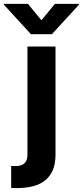

<svg xmlns="http://www.w3.org/2000/svg" viewBox="-85 -770 426 989"><path d="M200.9 -530.4V26.6Q200.9 86.5 177.4 124.9Q153.8 163.3 109.8 181.1Q65.8 198.9 1.9 198.9Q-13 198.9 -27.5 198.1V84.8Q-17.2 85.6 -8.1 85.6Q15.3 85.6 29.5 78.8Q43.6 72.1 50 58.5Q56.4 45 56.4 24.3V-530.4ZM128.4 -665.5 197.8 -750.1H321.4V-745.4L182.4 -593.9H74.4L-64.7 -745.4V-750.1H58.9Z"/></svg>

Font: Pretendard Variable
Style: Regular
Weight: 400
Designer: Base glyphs from Inter by Rasmus Andersson; Hangul glyphs from Noto Sans CJK(Source Han Sans) by Jang Soo-young and Kang
Foundry: Kil Hyung-jin
Version: Version 1.100;FEAKit 1.0